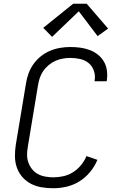

<svg xmlns="http://www.w3.org/2000/svg" viewBox="-20 -993 640 1021"><path d="M264 8Q232 8 201.5 3Q171 -2 145 -15.5Q119 -29 99.5 -51Q80 -73 70 -101Q60 -129 59.5 -160Q59 -191 64 -223L118 -548Q122 -575 131.5 -601.5Q141 -628 157.5 -651.5Q174 -675 197 -693.5Q220 -712 246.5 -723Q273 -734 300 -738.5Q327 -743 354 -743Q381 -743 407 -739.5Q433 -736 457 -727Q481 -718 500.5 -702.5Q520 -687 532.5 -665.5Q545 -644 548.5 -618Q552 -592 548 -565Q548 -564 547.5 -563Q547 -562 547 -561H483Q483 -561 483 -562Q483 -563 483 -564Q488 -591 479.5 -616Q471 -641 452 -657Q433 -673 407 -679Q381 -685 354 -685Q334 -685 314 -681.5Q294 -678 275 -669.5Q256 -661 239 -647Q222 -633 210 -615.5Q198 -598 191.5 -578.5Q185 -559 182 -539L128 -213Q124 -191 124 -169.5Q124 -148 131 -128.5Q138 -109 151 -93Q164 -77 181.5 -67.5Q199 -58 220.5 -54Q242 -50 264 -50Q290 -50 317 -56Q344 -62 368 -77Q392 -92 410.5 -114.5Q429 -137 440 -163L498 -143Q484 -109 459.5 -79Q435 -49 403 -29Q371 -9 335 -0.5Q299 8 264 8ZM257 -797 210 -845 369 -973H441L555 -841L499 -801L399 -933Z"/></svg>

Font: Iosevka SS04 Light Extended
Style: Italic
Weight: 300
Width: 7
Italic angle: -9°
Monospace: yes
Designer: Belleve Invis
Foundry: Belleve Invis
Version: Version 19.0.0; ttfautohint (v1.8.4)